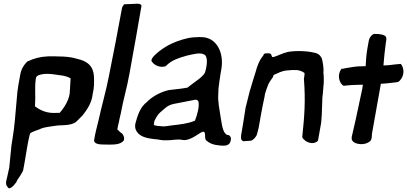

<svg xmlns="http://www.w3.org/2000/svg" viewBox="-20 -767 2197 1036"><path d="M85 -340C82 -323 77 -298 74 -273C72 -256 71 -233 69 -217C63 -154 59 -84 47 -15L42 16L34 96C33 109 31 123 30 137C27 153 23 170 19 187C18 194 15 201 14 208C10 223 14 236 22 243C31 262 58 230 64 221C67 221 71 208 73 205C84 189 98 168 104 155V154C105 151 105 150 106 148V146C116 96 123 43 133 -8C135 -20 139 -31 141 -43C141 -44 142 -46 144 -49C158 -57 177 -64 198 -71V-72C219 -81 250 -84 284 -89C294 -90 303 -91 313 -91C338 -92 361 -93 382 -104H383C395 -111 413 -133 426 -145C427 -146 425 -143 426 -145C444 -168 475 -208 480 -259C489 -295 488 -325 487 -354C484 -409 453 -438 394 -450C353 -464 290 -463 240 -463C196 -461 164 -452 132 -437H130C109 -419 94 -393 89 -363ZM173 -340 175 -350C181 -361 192 -364 219 -368C239 -370 267 -367 303 -361H304C325 -359 347 -353 361 -344L358 -295C358 -290 358 -284 357 -280V-279C358 -232 325 -184 302 -158H287C234 -154 198 -171 168 -194L169 -198C173 -248 166 -289 173 -340Z M489 -18C481 11 515 13 547 13C586 13 631 17 649 -11V-12C652 -27 646 -39 638 -47V-48H637C628 -53 622 -60 613 -69L616 -84C617 -91 619 -98 621 -106C624 -123 628 -139 632 -156C645 -230 665 -291 679 -372C704 -507 727 -641 743 -733C745 -742 735 -747 722 -747C713 -747 695 -746 654 -744H650C645 -738 639 -730 638 -722C617 -607 592 -477 567 -353C553 -279 526 -186 512 -119C504 -86 494 -49 489 -18Z M710 -98C708 -84 709 -70 718 -57C737 -28 773 -21 815 -16H816C835 -16 848 -8 884 -10C908 -10 936 -17 958 -13C965 -12 971 -11 977 -11C1033 -16 1077 -77 1085 -49C1089 -37 1082 -14 1097 -6C1113 7 1130 15 1166 18C1169 18 1176 19 1182 19C1199 20 1219 16 1224 -5C1229 -20 1225 -32 1214 -38L1206 -39C1180 -50 1177 -101 1170 -138C1165 -174 1154 -220 1158 -264L1159 -290C1161 -311 1167 -348 1170 -369L1174 -391C1187 -465 1163 -528 1117 -554C1098 -564 1084 -567 1055 -567C1009 -567 977 -559 933 -543C895 -529 849 -503 816 -470C810 -465 799 -453 797 -442V-440V-439C808 -417 837 -404 860 -407L872 -409L874 -410C879 -414 882 -418 886 -421C910 -441 937 -453 989 -467C1020 -474 1056 -484 1077 -475L1078 -474C1101 -469 1100 -425 1088 -382C1082 -355 1035 -329 991 -294C958 -288 924 -285 891 -281C851 -272 810 -251 780 -224C773 -216 766 -211 759 -205V-204C735 -182 720 -138 710 -98ZM810 -94 812 -109C813 -116 819 -126 826 -138C838 -158 849 -164 868 -181C882 -194 898 -202 916 -206C956 -214 997 -222 1034 -229C1039 -230 1046 -227 1050 -221C1058 -195 1044 -146 1032 -116C996 -100 948 -95 904 -90C885 -87 871 -85 861 -85C843 -87 815 -87 810 -94Z M1305 -185C1301 -159 1297 -134 1293 -108L1282 -43C1280 -31 1276 -9 1294 -5H1295L1335 -8H1336C1348 -13 1364 -30 1367 -44C1368 -50 1375 -71 1377 -85L1389 -153C1393 -178 1399 -203 1408 -248L1410 -261C1416 -281 1422 -297 1429 -315C1436 -327 1443 -338 1452 -350L1453 -351L1454 -355C1454 -357 1455 -359 1457 -363C1458 -363 1459 -364 1461 -364H1462V-365C1481 -373 1501 -385 1530 -387C1549 -389 1569 -390 1584 -389C1599 -386 1612 -382 1623 -373C1624 -367 1622 -356 1620 -342V-340C1629 -220 1623 -144 1611 -29V-28C1612 -22 1616 -17 1621 -14C1630 -2 1649 4 1661 5C1674 6 1690 1 1696 -9L1713 -105C1719 -157 1717 -235 1722 -262L1727 -322V-347C1727 -357 1726 -366 1725 -377C1728 -396 1721 -435 1718 -446C1713 -464 1701 -475 1687 -480H1686C1645 -492 1584 -495 1534 -487C1503 -480 1475 -464 1458 -460C1450 -457 1448 -459 1445 -468C1444 -481 1428 -480 1415 -479C1408 -479 1402 -476 1401 -468C1401 -467 1399 -466 1395 -460C1379 -440 1368 -411 1359 -378L1345 -333L1327 -273C1320 -244 1312 -214 1305 -185Z M1821 -393C1797 -360 1812 -316 1834 -304L1853 -306C1879 -309 1908 -309 1938 -310L1935 -289C1905 -144 1892 -90 1878 -29V-26C1874 -7 1891 5 1912 9C1935 14 1962 9 1979 -7V-8C1988 -16 1986 -39 1987 -45C1999 -113 2010 -171 2031 -292L2035 -315C2062 -316 2091 -320 2118 -323C2121 -323 2127 -324 2132 -327C2168 -360 2159 -403 2143 -422H2141C2141 -422 2119 -420 2118 -420H2117C2092 -417 2073 -414 2049 -414C2052 -437 2052 -458 2055 -479C2058 -495 2059 -519 2062 -537L2063 -542C2064 -549 2067 -559 2062 -569C2056 -578 2035 -585 1997 -584H1996L1995 -583C1983 -577 1973 -563 1970 -548L1962 -503C1956 -469 1955 -442 1953 -410C1943 -409 1930 -410 1915 -409C1896 -408 1867 -403 1844 -399L1830 -396H1823ZM2130 -327 2132 -329Z"/></svg>

Font: Vapor
Style: SbdObl
Weight: 600
Foundry: Cannot Into Space Fonts
Version: Version 0.179